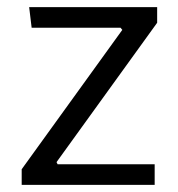

<svg xmlns="http://www.w3.org/2000/svg" viewBox="-20 -520 502 540"><path d="M324 -436 319 -442H69L62 -500H422V-456L139 -64L142 -58H415V0H41V-44Z"/></svg>

Font: Changa ExtraLight Light
Style: Regular
Weight: 300
Version: Version 3.002; ttfautohint (v1.8.2)